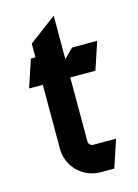

<svg xmlns="http://www.w3.org/2000/svg" viewBox="-107 -731 585 811"><g transform="rotate(-15 185.0 -325.0)"><path d="M210 -670 90 -580V-520H70L30 -400H90V-120C90 -42.7 152.7 20 230 20H290L330 -100H230C219 -100 210 -109 210 -120V-400H320L360 -520H250L210 -480Z"/></g></svg>

Font: Abibas
Style: Medium
Weight: 500
Version: Version 0.3